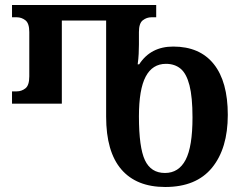

<svg xmlns="http://www.w3.org/2000/svg" viewBox="-20 -734 970 767"><path d="M640 13Q525 13 464.5 -57.5Q404 -128 404 -268V-652H227V-320H28V-369H47Q66 -369 81.5 -381Q97 -393 97 -429V-606Q97 -641 81.5 -653Q66 -665 47 -665H28V-714H604V-665H585Q566 -665 550.5 -653Q535 -641 535 -606V-556Q535 -539 534 -519Q533 -499 530 -477H536Q582 -548 672 -548Q778 -548 834 -478Q890 -408 890 -275Q890 -141 827 -64Q764 13 640 13ZM639 -43Q694 -43 721.5 -95.5Q749 -148 749 -265Q749 -346 737 -393Q725 -440 701.5 -459.5Q678 -479 643 -479Q589 -479 562 -428Q535 -377 535 -269Q535 -145 559 -94Q583 -43 639 -43Z"/></svg>

Font: Noto Serif Georgian SemiCondensed SemiBold
Style: Regular
Weight: 600
Width: 4
Designer: Monotype Design Team, Akaki Razmadze
Foundry: Google LLC
Version: Version 2.003; ttfautohint (v1.8.4.7-5d5b)